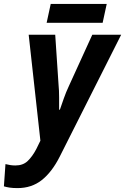

<svg xmlns="http://www.w3.org/2000/svg" viewBox="-92 -724 641 984"><path d="M-2 240Q-26 240 -42.5 237.5Q-59 235 -72 231L-64 117Q-52 120 -39.5 122Q-27 124 -13 124Q26 124 50 101Q74 78 94 40L115 -3L55 -546H191L208 -291Q211 -260 211 -225Q211 -190 211 -162H215Q224 -188 235 -219.5Q246 -251 261 -283L381 -546H529L214 79Q174 158 122 199Q70 240 -2 240ZM147 -607 168 -704H455L434 -607Z"/></svg>

Font: Noto Sans SemiCondensed
Style: Bold Italic
Weight: 700
Width: 4
Italic angle: -12°
Designer: Monotype Design Team
Foundry: Monotype Imaging Inc.
Version: Version 2.013; ttfautohint (v1.8.4.7-5d5b)